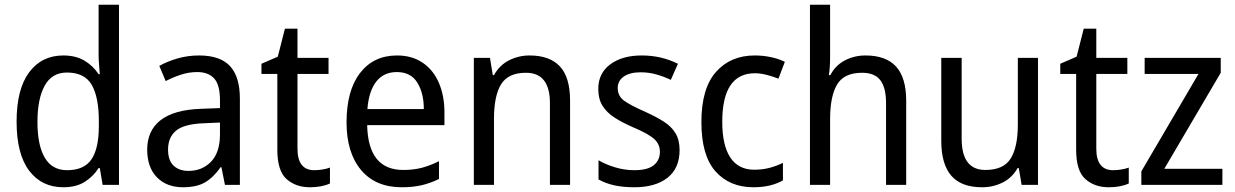

<svg xmlns="http://www.w3.org/2000/svg" viewBox="-20 -873 5210 810"><path d="M247 -83Q156 -83 103 -153Q50 -223 50 -360Q50 -497 103 -568Q156 -639 247 -639Q300 -639 336.5 -617Q373 -595 396 -560H401Q400 -577 398 -599.5Q396 -622 396 -638V-853H482V-93H413L401 -164H396Q373 -128 337 -105.5Q301 -83 247 -83ZM263 -155Q335 -155 366 -201Q397 -247 397 -341V-362Q397 -463 367 -515Q337 -567 262 -567Q199 -567 168.5 -511.5Q138 -456 138 -359Q138 -260 169 -207.5Q200 -155 263 -155Z M820 -639Q909 -639 950.5 -594Q992 -549 992 -457V-93H929L914 -168H911Q881 -125 845.5 -104Q810 -83 752 -83Q683 -83 642 -125Q601 -167 601 -242Q601 -322 657.5 -366Q714 -410 828 -414L908 -417V-450Q908 -515 883.5 -542Q859 -569 812 -569Q777 -569 743.5 -558Q710 -547 679 -531L652 -595Q686 -614 729 -626.5Q772 -639 820 -639ZM840 -353Q757 -350 723 -322Q689 -294 689 -242Q689 -196 712.5 -174Q736 -152 775 -152Q833 -152 870.5 -191Q908 -230 908 -306V-356Z M1306 -155Q1323 -155 1341 -158Q1359 -161 1372 -166V-99Q1338 -83 1287 -83Q1228 -83 1189 -117.5Q1150 -152 1150 -241V-561H1083V-604L1152 -634L1182 -752H1235V-629H1366V-561H1235V-246Q1235 -155 1306 -155Z M1655 -639Q1718 -639 1763 -608.5Q1808 -578 1831.5 -523.5Q1855 -469 1855 -399V-345H1529Q1533 -156 1681 -156Q1724 -156 1759 -165Q1794 -174 1832 -193V-118Q1795 -100 1758.5 -91.5Q1722 -83 1675 -83Q1564 -83 1503 -156Q1442 -229 1442 -357Q1442 -491 1499 -565Q1556 -639 1655 -639ZM1654 -569Q1599 -569 1567.5 -529Q1536 -489 1530 -413H1768Q1768 -480 1740.5 -524.5Q1713 -569 1654 -569Z M2214 -639Q2299 -639 2342 -593Q2385 -547 2385 -448V-93H2300V-438Q2300 -566 2199 -566Q2124 -566 2094 -517.5Q2064 -469 2064 -371V-93H1979V-629H2047L2059 -556H2064Q2087 -598 2127.5 -618.5Q2168 -639 2214 -639Z M2847 -240Q2847 -163 2796 -123Q2745 -83 2656 -83Q2607 -83 2570 -91.5Q2533 -100 2505 -116V-197Q2533 -180 2573.5 -167.5Q2614 -155 2656 -155Q2712 -155 2738 -176Q2764 -197 2764 -233Q2764 -264 2740.5 -286Q2717 -308 2651 -336Q2605 -356 2572.5 -377Q2540 -398 2522 -426.5Q2504 -455 2504 -498Q2504 -564 2554.5 -601.5Q2605 -639 2687 -639Q2730 -639 2768 -630Q2806 -621 2840 -604L2810 -536Q2781 -550 2749 -559Q2717 -568 2683 -568Q2637 -568 2611.5 -550Q2586 -532 2586 -502Q2586 -468 2612.5 -448.5Q2639 -429 2705 -400Q2749 -380 2781 -359.5Q2813 -339 2830 -310.5Q2847 -282 2847 -240Z M3159 -83Q3058 -83 2998.5 -150Q2939 -217 2939 -358Q2939 -500 3000.5 -569.5Q3062 -639 3164 -639Q3201 -639 3234.5 -631.5Q3268 -624 3291 -612L3264 -541Q3242 -550 3215 -557Q3188 -564 3165 -564Q3027 -564 3027 -359Q3027 -260 3061 -208.5Q3095 -157 3162 -157Q3197 -157 3227 -165Q3257 -173 3283 -186V-112Q3232 -83 3159 -83Z M3482 -633Q3482 -591 3477 -556H3483Q3504 -597 3544 -618Q3584 -639 3631 -639Q3718 -639 3760.5 -592Q3803 -545 3803 -448V-93H3718V-438Q3718 -503 3694 -534.5Q3670 -566 3617 -566Q3541 -566 3511.5 -516.5Q3482 -467 3482 -371V-93H3397V-853H3482Z M4359 -629V-93H4290L4278 -164H4273Q4250 -123 4210 -103Q4170 -83 4123 -83Q4035 -83 3993 -132Q3951 -181 3951 -279V-629H4037V-288Q4037 -156 4137 -156Q4214 -156 4244 -204.5Q4274 -253 4274 -348V-629Z M4676 -155Q4693 -155 4711 -158Q4729 -161 4742 -166V-99Q4708 -83 4657 -83Q4598 -83 4559 -117.5Q4520 -152 4520 -241V-561H4453V-604L4522 -634L4552 -752H4605V-629H4736V-561H4605V-246Q4605 -155 4676 -155Z M5137 -93H4795V-150L5036 -561H4809V-629H5130V-566L4892 -161H5137Z"/></svg>

Font: Noto Sans Telugu UI SemiCondensed
Style: Regular
Weight: 400
Width: 4
Designer: Jelle Bosma - Monotype Design Team
Foundry: Monotype Imaging Inc.
Version: Version 2.005; ttfautohint (v1.8.4.7-5d5b)